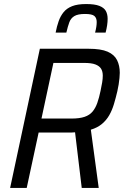

<svg xmlns="http://www.w3.org/2000/svg" viewBox="-20 -929 612 949"><path d="M30 0 177 -688H418Q479 -688 512 -673.5Q545 -659 558.5 -632Q572 -605 572 -569Q572 -558 570.5 -543Q569 -528 566.5 -511.5Q564 -495 560 -478Q552 -444 543 -414Q534 -384 520 -359.5Q506 -335 484 -316.5Q462 -298 429 -288L468 0H384L351 -275Q343 -274 333.5 -274Q324 -274 315 -274H171L112 0ZM185 -343H333Q373 -343 398 -351.5Q423 -360 437.5 -377.5Q452 -395 461 -420.5Q470 -446 477 -480Q482 -503 485 -521.5Q488 -540 488 -555Q488 -576 479.5 -589.5Q471 -603 451.5 -610.5Q432 -618 396 -618H244ZM255 -768Q261 -799 270 -824.5Q279 -850 294.5 -869Q310 -888 336.5 -898.5Q363 -909 406 -909Q448 -909 471 -900Q494 -891 503 -875Q512 -859 512 -836Q512 -821 509.5 -804Q507 -787 502 -768H450Q454 -783 456 -796Q458 -809 458 -820Q458 -840 446.5 -850Q435 -860 400 -860Q365 -860 347.5 -849.5Q330 -839 322.5 -818.5Q315 -798 308 -768Z"/></svg>

Font: Saira SemiCondensed
Style: Italic
Weight: 400
Width: 4
Italic angle: -12°
Designer: Hector Gatti with collaboration of the Omnibus-Type team
Foundry: Omnibus-Type
Version: Version 1.101